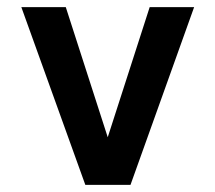

<svg xmlns="http://www.w3.org/2000/svg" viewBox="-20 -520 606 540"><path d="M526 -500 347 0H220L40 -500H165L283 -134L401 -500Z"/></svg>

Font: Kulim Park
Style: Bold
Weight: 700
Designer: Noponies / Dale Sattler
Foundry: Noponies
Version: Version 1.000; ttfautohint (v1.8.3)